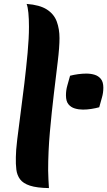

<svg xmlns="http://www.w3.org/2000/svg" viewBox="-20 -946 548 981"><path d="M61 -143Q61 -174 68 -233Q75 -292 85 -366Q95 -440 104.5 -520Q114 -600 121 -675.5Q128 -751 128 -809Q128 -850 125 -880.5Q122 -911 116 -926Q183 -921 219.5 -897.5Q256 -874 270 -836Q284 -798 284 -751Q284 -705 275 -631Q266 -557 255 -465Q244 -373 235 -273Q226 -173 226 -75Q226 -52 227.5 -29.5Q229 -7 230 15Q168 14 133 2.5Q98 -9 82.5 -30Q67 -51 63.5 -79.5Q60 -108 61 -143ZM487 -398Q469 -393 447 -389.5Q425 -386 404 -386Q382 -386 362 -392Q342 -398 329.5 -413.5Q317 -429 317 -459Q317 -485 324 -509Q331 -533 338 -559Q357 -564 379 -567Q401 -570 421 -570Q444 -570 463.5 -564Q483 -558 495.5 -542.5Q508 -527 508 -498Q508 -472 501 -448Q494 -424 487 -398Z"/></svg>

Font: Merienda ExtraBold
Style: Regular
Weight: 800
Designer: Eduardo Rodriguez Tunni
Foundry: Eduardo Rodriguez Tunni
Version: Version 2.001